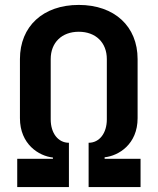

<svg xmlns="http://www.w3.org/2000/svg" viewBox="-20 -760 640 780"><path d="M260 0V-180C216 -180 186 -219 186 -275V-520C186 -587 231 -631 300 -631C369 -631 414 -587 414 -520V-275C414 -219 384 -180 340 -180V0H551V-115H405V-121C462 -127 539 -174 539 -280V-520C539 -653 445 -740 300 -740C155 -740 61 -653 61 -520V-280C61 -174 138 -126 195 -120V-115H50V0Z"/></svg>

Font: Tekne LDO
Style: Bold
Weight: 700
Monospace: yes
Designer: Alessio Laiso, Mario Rullo, Paolo Rosset
Foundry: Alessio Laiso
Version: Version 1.000;hotconv 1.0.109;makeotfexe 2.5.65596